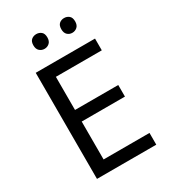

<svg xmlns="http://www.w3.org/2000/svg" viewBox="-217 -1013 990 1119"><g transform="rotate(-30 278.0 -454.0)"><path d="M496 0H97V-714H496V-635H187V-412H478V-334H187V-79H496ZM165 -859Q165 -885 179 -896.5Q193 -908 212 -908Q231 -908 245 -896.5Q259 -885 259 -859Q259 -834 245 -821.5Q231 -809 212 -809Q193 -809 179 -821.5Q165 -834 165 -859ZM353 -859Q353 -885 366.5 -896.5Q380 -908 399 -908Q418 -908 432 -896.5Q446 -885 446 -859Q446 -834 432 -821.5Q418 -809 399 -809Q380 -809 366.5 -821.5Q353 -834 353 -859Z"/></g></svg>

Font: RS Noto Sans
Style: Regular
Weight: 400
Designer: Monotype Design Team
Foundry: Monotype Imaging Inc.
Version: Version 3.10